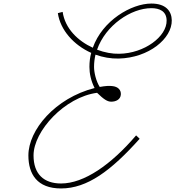

<svg xmlns="http://www.w3.org/2000/svg" viewBox="-20 -1053 988 1082"><path d="M324 9C472 9 606 -91 767 -271L747 -290C606 -125 454 -19 324 -19C227 -19 169 -72 169 -177C169 -315 345 -506 527 -530C565 -493 585 -480 607 -480C633 -480 659 -492 661 -520C663 -545 646 -565 612 -568C596 -570 574 -569 542 -563C521 -596 510 -645 510 -676C510 -700 513 -723 518 -745C560 -730 604 -722 649 -723C819 -727 950 -836 948 -939C947 -990 915 -1033 833 -1033C720 -1033 557 -937 503 -784C420 -822 347 -891 333 -986L306 -979C320 -883 396 -799 494 -755C487 -730 484 -703 484 -676C484 -639 492 -599 513 -557C291 -500 140 -321 140 -177C140 -72 189 9 324 9ZM527 -773C575 -911 719 -1007 833 -1007C879 -1007 918 -990 919 -938C921 -847 793 -752 652 -750C613 -749 569 -757 527 -773Z"/></svg>

Font: Louise
Style: Regular
Weight: 400
Designer: Ange Degheest & Luna Delabre & Camille Depalle
Foundry: Velvetyne Type Foundry
Version: Version 1.000;FEAKit 1.0